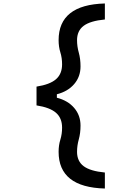

<svg xmlns="http://www.w3.org/2000/svg" viewBox="-20 -932 740 1104"><path d="M583 60V152Q317 145 317 -59Q317 -97 327 -129Q337 -161 337 -198Q337 -253 302 -283.5Q267 -314 190 -326V-434Q267 -446 302 -476.5Q337 -507 337 -562Q337 -599 327 -631Q317 -663 317 -701Q317 -905 583 -912V-820Q499 -812 461 -783.5Q423 -755 423 -701Q423 -665 433 -629.5Q443 -594 443 -550Q443 -491 406.5 -448.5Q370 -406 307 -390V-370Q370 -354 406.5 -311.5Q443 -269 443 -210Q443 -166 433 -130.5Q423 -95 423 -59Q423 -5 461 23.5Q499 52 583 60Z"/></svg>

Font: Martian Mono
Style: Regular
Weight: 400
Monospace: yes
Designer: Roman Shamin
Foundry: Evil Martians
Version: Version 1.000; ttfautohint (v1.8.4.7-5d5b)